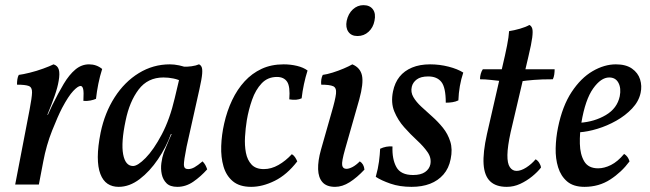

<svg xmlns="http://www.w3.org/2000/svg" viewBox="-20 -717 2524 746"><path d="M188 -467Q204 -462 208.5 -446.5Q213 -431 208 -403Q204 -378 192.5 -345Q181 -312 164 -271H166L183 -308Q206 -355 227.5 -391Q249 -427 273 -447Q297 -467 326 -467Q355 -467 377 -449Q368 -421 362 -391Q356 -361 353 -333Q344 -329 331.5 -326.5Q319 -324 304 -325Q306 -360 303 -371.5Q300 -383 293 -383Q283 -383 264.5 -363.5Q246 -344 221 -297Q205 -266 182.5 -209.5Q160 -153 148 -89L131 0H39L95 -291Q104 -338 104.5 -358Q105 -378 91.5 -383Q78 -388 46 -388Q46 -399 47.5 -409Q49 -419 53 -426Q69 -428 95.5 -434.5Q122 -441 148 -450.5Q174 -460 188 -467Z M753 -467Q759 -465 763 -457.5Q767 -450 765.5 -430.5Q764 -411 755 -371L705 -147Q694 -92 694.5 -76Q695 -60 711 -60Q723 -60 735.5 -67Q748 -74 767 -90Q774 -83 778 -75.5Q782 -68 785 -59Q760 -31 731 -11Q702 9 669 9Q641 9 627 -5Q613 -19 608.5 -40Q604 -61 607 -83.5Q610 -106 616 -123Q620 -133 626.5 -149Q633 -165 640 -181Q647 -197 651 -205L687 -346L690 -458Q706 -457 724 -459.5Q742 -462 753 -467ZM705 -454 688 -400Q673 -408 654 -412Q635 -416 615 -416Q554 -416 518.5 -369Q483 -322 468 -248Q450 -163 458.5 -117.5Q467 -72 497 -72Q515 -72 546 -103.5Q577 -135 608.5 -194.5Q640 -254 659 -336L678 -416L725 -409L670 -196H644Q626 -146 594 -98.5Q562 -51 522.5 -21Q483 9 441 9Q416 9 398 -3Q380 -15 370 -41Q360 -67 360 -107Q360 -147 371 -202Q387 -279 425.5 -339Q464 -399 519.5 -433Q575 -467 640 -467Q657 -467 676 -463Q695 -459 705 -454Z M956 9Q911 9 885 -12.5Q859 -34 848.5 -70Q838 -106 839.5 -149.5Q841 -193 851 -237Q862 -286 882 -328Q902 -370 930.5 -401Q959 -432 996.5 -449.5Q1034 -467 1082 -467Q1109 -467 1134 -461Q1159 -455 1175 -443Q1167 -418 1161 -390Q1155 -362 1152 -335Q1133 -326 1104 -331Q1108 -381 1095.5 -399.5Q1083 -418 1056 -418Q1020 -418 996.5 -393Q973 -368 959.5 -329.5Q946 -291 939 -250Q934 -219 932 -185.5Q930 -152 935.5 -123.5Q941 -95 957.5 -77.5Q974 -60 1005 -60Q1034 -60 1062 -76Q1090 -92 1114 -118Q1122 -113 1126.5 -106Q1131 -99 1135 -90Q1095 -38 1047.5 -14.5Q1000 9 956 9Z M1282 9Q1249 9 1233 -9Q1217 -27 1216 -59.5Q1215 -92 1227 -135L1268 -279Q1283 -330 1285.5 -353Q1288 -376 1274.5 -382Q1261 -388 1228 -388Q1227 -399 1228.5 -408.5Q1230 -418 1234 -426Q1250 -428 1272.5 -435Q1295 -442 1316 -451Q1337 -460 1349 -467Q1380 -454 1386.5 -423.5Q1393 -393 1376 -331L1321 -138Q1307 -89 1309.5 -75Q1312 -61 1326 -61Q1336 -61 1349.5 -68Q1363 -75 1378 -90Q1386 -85 1390.5 -77Q1395 -69 1396 -58Q1367 -27 1338.5 -9Q1310 9 1282 9ZM1369 -577Q1345 -577 1333.5 -593.5Q1322 -610 1327 -636Q1333 -664 1351 -680.5Q1369 -697 1392 -697Q1417 -697 1429 -680.5Q1441 -664 1435 -636Q1430 -610 1412 -593.5Q1394 -577 1369 -577Z M1651 -467Q1688 -467 1723 -458Q1758 -449 1780 -435Q1763 -384 1761 -327Q1751 -322 1738.5 -320Q1726 -318 1712 -318Q1712 -377 1695 -398.5Q1678 -420 1644 -420Q1615 -420 1599.5 -408.5Q1584 -397 1580 -380Q1575 -359 1586 -340Q1597 -321 1617 -302.5Q1637 -284 1659.5 -264Q1682 -244 1701 -220.5Q1720 -197 1729.5 -167Q1739 -137 1731 -99Q1724 -63 1703 -39Q1682 -15 1651 -3Q1620 9 1579 9Q1533 9 1497 -3.5Q1461 -16 1440 -30Q1449 -62 1452.5 -89Q1456 -116 1457 -139Q1480 -150 1505 -148Q1503 -99 1520 -68Q1537 -37 1585 -37Q1615 -37 1631.5 -48.5Q1648 -60 1652 -78Q1657 -103 1641.5 -125.5Q1626 -148 1600.5 -171.5Q1575 -195 1550.5 -222.5Q1526 -250 1512 -284Q1498 -318 1507 -362Q1514 -396 1532.5 -419Q1551 -442 1581 -454.5Q1611 -467 1651 -467Z M1949 9Q1907 9 1884.5 -12.5Q1862 -34 1859 -79Q1856 -124 1872 -196L1932 -458Q1943 -504 1950 -539.5Q1957 -575 1958 -596Q1978 -599 2000.5 -605.5Q2023 -612 2037 -620Q2045 -616 2048 -606Q2051 -596 2048 -571.5Q2045 -547 2033 -497L1964 -203Q1952 -148 1951.5 -115Q1951 -82 1961 -67.5Q1971 -53 1987 -53Q2004 -53 2024.5 -66Q2045 -79 2061 -98Q2069 -94 2075 -84.5Q2081 -75 2082 -66Q2069 -49 2047.5 -31.5Q2026 -14 2001 -2.5Q1976 9 1949 9ZM1928 -402Q1909 -404 1887 -406.5Q1865 -409 1845 -409Q1845 -420 1848 -430.5Q1851 -441 1856 -448H1936ZM2004 -401 2012 -448H2135Q2135 -438 2133.5 -427.5Q2132 -417 2128 -409Q2084 -409 2054 -406.5Q2024 -404 2004 -401Z M2251 9Q2208 9 2183.5 -12Q2159 -33 2148.5 -67Q2138 -101 2139 -141.5Q2140 -182 2148 -221Q2165 -305 2201 -359.5Q2237 -414 2282.5 -440.5Q2328 -467 2373 -467Q2412 -467 2435.5 -450.5Q2459 -434 2467 -408.5Q2475 -383 2469 -356Q2462 -323 2436 -295.5Q2410 -268 2374.5 -248Q2339 -228 2301 -216.5Q2263 -205 2231 -203L2234 -240Q2290 -244 2334 -270Q2378 -296 2388 -343Q2394 -374 2383 -395Q2372 -416 2347 -416Q2315 -416 2284.5 -373Q2254 -330 2239 -241Q2232 -200 2233 -158.5Q2234 -117 2250 -90Q2266 -63 2304 -63Q2328 -63 2354 -76Q2380 -89 2405 -119Q2413 -114 2418 -107Q2423 -100 2426 -90Q2395 -48 2351 -19.5Q2307 9 2251 9Z"/></svg>

Font: Vollkorn
Style: Italic
Weight: 400
Italic angle: -11°
Designer: Friedrich Althausen
Foundry: Friedrich Althausen
Version: Version 5.001